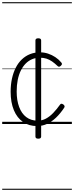

<svg xmlns="http://www.w3.org/2000/svg" viewBox="-20 -1130 675 1750"><path d="M317 19Q244 19 190 -18Q136 -55 106.5 -125.5Q77 -196 77 -294Q77 -358 89 -413Q101 -468 123.5 -512.5Q146 -557 179 -588.5Q212 -620 253.5 -636.5Q295 -653 345 -653Q382 -653 417.5 -641.5Q453 -630 484.5 -609Q516 -588 539 -560Q545 -553 544.5 -546Q544 -539 534 -530Q526 -522 518 -522Q510 -522 504 -529Q479 -553 454.5 -570Q430 -587 403.5 -595.5Q377 -604 343 -604Q304 -604 271.5 -590Q239 -576 213.5 -550Q188 -524 169.5 -486.5Q151 -449 141.5 -401Q132 -353 132 -296Q132 -215 154.5 -155Q177 -95 219 -63Q261 -31 321 -30Q364 -30 399 -49Q434 -68 465.5 -101Q497 -134 527 -176Q533 -185 540.5 -184.5Q548 -184 557 -178Q565 -172 568 -164.5Q571 -157 565 -148Q530 -95 490.5 -57.5Q451 -20 408.5 -0.5Q366 19 317 19ZM329 134Q303 134 303 115V-762Q303 -781 329 -781Q355 -781 355 -762V115Q355 134 329 134ZM0 590H635V600H0ZM0 -20H635V0H0ZM0 -505H635V-500H0ZM0 -1110H635V-1100H0Z"/></svg>

Font: Playwrite FR Moderne Guides
Style: Regular
Weight: 400
Designer: Veronika Burian, José Scaglione
Foundry: TypeTogether
Version: Version 1.003